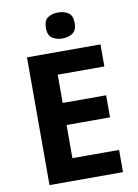

<svg xmlns="http://www.w3.org/2000/svg" viewBox="-99 -993 759 1057"><g transform="rotate(-10 280.0 -464.0)"><path d="M500.9 0H90.1V-714H500.9V-590.7H240.1V-432.7H482.9V-309.4H240.1V-124.2H500.9ZM301.1 -927.8Q333.9 -927.8 357.7 -912.3Q381.6 -896.9 381.6 -855.1Q381.6 -814.3 357.7 -798.3Q333.9 -782.3 301.1 -782.3Q267.3 -782.3 243.9 -798.3Q220.6 -814.3 220.6 -855.1Q220.6 -896.9 243.9 -912.3Q267.3 -927.8 301.1 -927.8Z"/></g></svg>

Font: Noto Sans Hebrew
Style: Regular
Weight: 400
Designer: Monotype Design Team
Foundry: Monotype Imaging Inc.
Version: Version 2.003;January 10, 2023;FontCreator 14.0.0.2877 64-bi